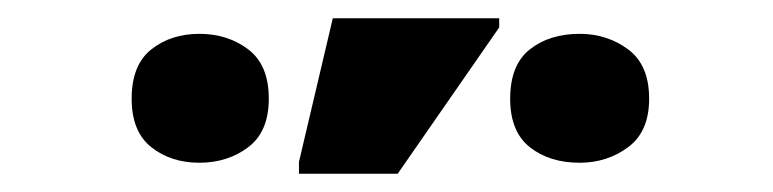

<svg xmlns="http://www.w3.org/2000/svg" viewBox="-20 -796 845 210"><path d="M307 -606V-619L344 -776H526V-766L415 -606ZM198 -618Q167 -618 145.5 -635Q124 -652 124 -688Q124 -725 145.5 -742Q167 -759 198 -759Q229 -759 251.5 -742Q274 -725 274 -688Q274 -652 251.5 -635Q229 -618 198 -618ZM614 -618Q581 -618 559.5 -635Q538 -652 538 -688Q538 -725 559.5 -742Q581 -759 614 -759Q644 -759 667 -742Q690 -725 690 -688Q690 -652 667 -635Q644 -618 614 -618Z"/></svg>

Font: Noto Sans ExtraBold
Style: Regular
Weight: 800
Designer: Monotype Design Team
Foundry: Monotype Imaging Inc.
Version: Version 2.007